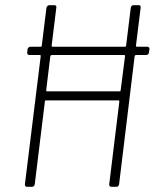

<svg xmlns="http://www.w3.org/2000/svg" viewBox="-20 -720 596 740"><path d="M556 -530 554 -518Q554 -514 551 -511Q548 -508 543 -508H504Q501 -508 499 -504L439 -10Q437 0 428 0H409Q405 0 402.5 -3Q400 -6 401 -10L440 -329Q440 -333 437 -333H157Q153 -333 153 -329L114 -10Q112 0 103 0H84Q80 0 77.5 -3Q75 -6 76 -10L137 -504Q137 -508 133 -508H93Q89 -508 86.5 -511Q84 -514 85 -518L86 -530Q87 -534 90 -537Q93 -540 97 -540H137Q141 -540 141 -544L159 -690Q160 -694 163 -697Q166 -700 170 -700H189Q199 -700 197 -690L179 -544Q179 -540 183 -540H462Q466 -540 466 -544L484 -690Q486 -700 495 -700H514Q524 -700 522 -690L504 -544Q504 -540 508 -540H547Q552 -540 554.5 -537Q557 -534 556 -530ZM445 -372 462 -504Q462 -508 458 -508H179Q176 -508 174 -504L158 -372Q158 -368 162 -368H441Q445 -368 445 -372Z"/></svg>

Font: Barlow Semi Condensed ExLight
Style: Italic
Weight: 275
Width: 4
Italic angle: -7°
Designer: Jeremy Tribby
Foundry: Tribby Type
Version: Version 1.408